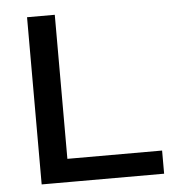

<svg xmlns="http://www.w3.org/2000/svg" viewBox="-48 -685 682 731"><g transform="rotate(-5 292.5 -319.5)"><path d="M188 0H82V-639H188ZM138 -88.5H550V0H138Z"/></g></svg>

Font: Anek Gurmukhi Medium SemiExpanded
Style: Regular
Weight: 500
Width: 6
Version: Version 1.003